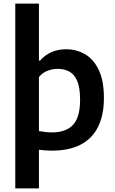

<svg xmlns="http://www.w3.org/2000/svg" viewBox="-20 -828 637 1068"><path d="M65 220V-808H196.5V-491H203Q227.5 -520 264 -537Q300.5 -554 348 -554Q405 -554 452.8 -526.5Q500.5 -499 529.2 -439.2Q558 -379.5 558 -283Q558 -187 525.2 -121.8Q492.5 -56.5 428 -23.2Q363.5 10 268.5 10Q250 10 231.2 8.5Q212.5 7 196.5 5V220ZM269 -91.5Q347 -91.5 386.2 -133.5Q425.5 -175.5 425.5 -272.5Q425.5 -340 409.5 -377.5Q393.5 -415 365.2 -430Q337 -445 300.5 -445Q272 -445 244 -434.2Q216 -423.5 196.5 -399.5V-99Q211.5 -96 231 -93.8Q250.5 -91.5 269 -91.5Z"/></svg>

Font: Encode Sans Condensed Thin SemiBold
Style: Regular
Weight: 600
Version: Version 3.002